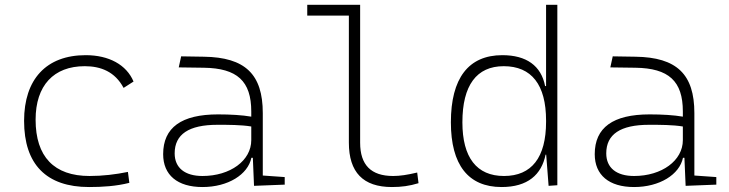

<svg xmlns="http://www.w3.org/2000/svg" viewBox="-20 -752 2970 782"><path d="M342.8 9.8C396.5 9.8 453.6 6.3 506.8 -7.3L501 -51.8C450.7 -41.5 397.9 -35.2 344.7 -35.2C200.2 -35.2 125 -113.8 125 -264.6C125 -403.8 198.7 -482.4 325.2 -482.4C390.6 -482.4 448.2 -460 483.4 -394L523.9 -419.9C495.1 -488.3 423.8 -527.3 329.1 -527.3C168 -527.3 78.1 -428.7 78.1 -259.8C78.1 -82.5 168.9 9.8 342.8 9.8Z M1014.6 4.9 1139.6 0V-30.8L1050.3 -37.1V-291.5C1050.3 -449.7 978.5 -518.6 810.5 -521L717.8 -522.5L708 -477.5L810.5 -476.1C945.8 -474.1 1003.4 -421.9 1003.4 -297.9V-276.9C967.3 -283.2 918.9 -286.1 868.2 -286.1C718.8 -286.1 644.5 -232.4 644.5 -124C644.5 -39.1 702.6 9.8 804.7 9.8C908.7 9.8 989.7 -41 1003.9 -109.4H1009.8ZM1003.4 -236.8V-181.2C1003.4 -98.1 918 -35.2 804.7 -35.2C732.9 -35.2 691.4 -68.4 691.4 -127.4C691.4 -205.1 749 -243.7 865.7 -243.7C910.2 -243.7 962.4 -243.7 1003.4 -236.8Z M1576.2 9.8C1615.2 9.8 1647.5 5.4 1684.6 -5.9L1679.2 -49.3C1638.7 -39.6 1608.9 -35.2 1581.1 -35.2C1491.2 -35.2 1446.8 -80.1 1446.8 -170.9V-732.4H1231.4V-688.5H1400.9V-170.9C1400.9 -50.3 1459 9.8 1576.2 9.8Z M2022.9 9.8C2129.4 9.8 2185.5 -40.5 2202.1 -122.1H2204.6L2214.4 4.9L2250 2.4V-732.4H2204.1V-401.4H2200.2C2184.1 -484.4 2124 -527.3 2025.9 -527.3C1888.2 -527.3 1816.4 -433.6 1816.4 -253.9C1816.4 -80.6 1887.2 9.8 2022.9 9.8ZM2204.1 -255.9C2204.1 -110.8 2145.5 -35.2 2032.7 -35.2C1921.4 -35.2 1863.3 -110.4 1863.3 -253.9C1863.3 -404.3 1920.9 -482.4 2031.7 -482.4C2145 -482.4 2204.1 -406.7 2204.1 -261.2Z M2772.5 4.9 2897.5 0V-30.8L2808.1 -37.1V-291.5C2808.1 -449.7 2736.3 -518.6 2568.4 -521L2475.6 -522.5L2465.8 -477.5L2568.4 -476.1C2703.6 -474.1 2761.2 -421.9 2761.2 -297.9V-276.9C2725.1 -283.2 2676.8 -286.1 2626 -286.1C2476.6 -286.1 2402.3 -232.4 2402.3 -124C2402.3 -39.1 2460.4 9.8 2562.5 9.8C2666.5 9.8 2747.6 -41 2761.7 -109.4H2767.6ZM2761.2 -236.8V-181.2C2761.2 -98.1 2675.8 -35.2 2562.5 -35.2C2490.7 -35.2 2449.2 -68.4 2449.2 -127.4C2449.2 -205.1 2506.8 -243.7 2623.5 -243.7C2668 -243.7 2720.2 -243.7 2761.2 -236.8Z"/></svg>

Font: Cascadia Code PL ExtraLight
Style: Regular
Weight: 200
Monospace: yes
Designer: Aaron Bell
Foundry: Saja Typeworks
Version: Version 2404.023